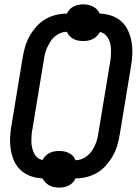

<svg xmlns="http://www.w3.org/2000/svg" viewBox="-20 -805 640 875"><path d="M249 50Q237 50 225.5 47.5Q214 45 204 39.5Q194 34 186.5 26Q179 18 174 8Q146 7 120.5 -2Q95 -11 75.5 -28.5Q56 -46 45 -70Q34 -94 29.5 -121Q25 -148 26 -176Q27 -204 32 -232L84 -547Q88 -571 95.5 -595.5Q103 -620 116 -642.5Q129 -665 147 -685Q165 -705 187.5 -718Q210 -731 235 -737Q260 -743 285 -743Q289 -753 297.5 -762Q306 -771 316.5 -776Q327 -781 338 -783Q349 -785 360 -785Q372 -785 383.5 -782.5Q395 -780 405 -774.5Q415 -769 422.5 -761Q430 -753 435 -743Q464 -742 489.5 -733Q515 -724 534 -706.5Q553 -689 564 -665Q575 -641 579.5 -614Q584 -587 583 -559Q582 -531 577 -503L525 -188Q521 -164 513.5 -139.5Q506 -115 493 -92.5Q480 -70 462 -50Q444 -30 421.5 -17Q399 -4 374 2Q349 8 324 8Q320 18 311.5 27Q303 36 292.5 41Q282 46 271 48Q260 50 249 50ZM324 -75Q339 -75 353 -80.5Q367 -86 379 -96Q391 -106 399.5 -119Q408 -132 414 -145.5Q420 -159 423.5 -173.5Q427 -188 429 -202L481 -517Q484 -531 485 -545.5Q486 -560 486 -574Q486 -588 483.5 -601.5Q481 -615 475 -627Q469 -639 458.5 -648Q448 -657 435 -659Q430 -649 421.5 -640.5Q413 -632 403 -627Q393 -622 382 -620Q371 -618 360 -618Q348 -618 336.5 -620Q325 -622 315 -627.5Q305 -633 297 -641Q289 -649 285 -660Q270 -660 256 -654.5Q242 -649 230 -639Q218 -629 210 -616Q202 -603 195.5 -589.5Q189 -576 185.5 -561.5Q182 -547 180 -533L128 -218Q125 -204 124 -189.5Q123 -175 123 -161Q123 -147 126 -133.5Q129 -120 134.5 -108Q140 -96 150.5 -87Q161 -78 174 -76Q179 -86 187.5 -94.5Q196 -103 206 -108Q216 -113 227 -115Q238 -117 249 -117Q261 -117 272.5 -115Q284 -113 294.5 -107.5Q305 -102 312.5 -94Q320 -86 324 -75Z"/></svg>

Font: Iosevka SmBd Ex Obl
Style: Regular
Weight: 600
Width: 7
Italic angle: -9°
Monospace: yes
Designer: Belleve Invis
Foundry: Belleve Invis
Version: Version 32.5.0; ttfautohint (v1.8.4)